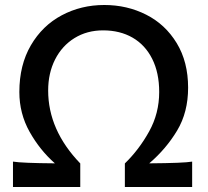

<svg xmlns="http://www.w3.org/2000/svg" viewBox="-20 -745 830 765"><path d="M614.3 -378.4Q614.3 -455.1 586.4 -510.5Q558.6 -565.9 508.3 -595Q458 -624 390.6 -624Q326.7 -624 276.9 -593.3Q227.1 -562.5 199.5 -508.1Q171.9 -453.6 171.9 -384.3Q171.9 -226.6 299.8 -93.8V0H31.7V-101.1Q67.4 -95.2 198.7 -94.2Q139.2 -146.5 98.1 -219.5Q57.1 -292.5 57.1 -378.4Q57.1 -485.8 103 -564.5Q148.9 -643.1 226.1 -684.1Q303.2 -725.1 395.5 -725.1Q486.3 -725.1 562.5 -686.5Q638.7 -647.9 684.1 -573.2Q729.5 -498.5 729.5 -395.5Q729.5 -297.9 685.8 -224.9Q642.1 -151.9 574.7 -94.2Q712.9 -95.2 745.6 -101.1V0H477.5V-93.8Q534.2 -148.9 574.2 -221.2Q614.3 -293.5 614.3 -378.4Z"/></svg>

Font: Lesson One Medium
Style: Regular
Weight: 500
Designer: But Ko, Victor Gaultney, Annie Olsen, Julie Remington, Don Collingsworth, Eric Hays, Becca Hirsbrunner
Version: Version 1.100